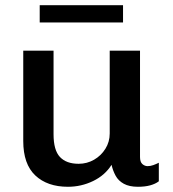

<svg xmlns="http://www.w3.org/2000/svg" viewBox="-20 -705 662 735"><path d="M240 10Q161 10 115 -33.5Q69 -77 69 -165V-511H185V-191Q185 -130 209.5 -104Q234 -78 281 -78Q313 -78 340 -93.5Q367 -109 383.5 -135.5Q400 -162 400 -194V-511H516V-104Q516 -85 525 -77Q534 -69 545 -69Q556 -69 567 -73Q578 -77 588 -82V-11Q575 -1 555 4.5Q535 10 508 10Q475 10 454 -1.5Q433 -13 422.5 -32.5Q412 -52 407 -74Q382 -34 336.5 -12Q291 10 240 10ZM132 -619V-685H451V-619Z"/></svg>

Font: Chivo Medium Medium
Style: Regular
Weight: 500
Version: Version 2.002